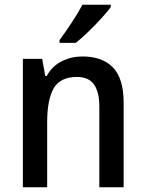

<svg xmlns="http://www.w3.org/2000/svg" viewBox="-20 -852 611 806"><path d="M326 -615Q410 -615 454.5 -568.5Q499 -522 499 -422V-66H397V-404Q397 -466 374.5 -497.5Q352 -529 303 -529Q233 -529 205.5 -481.5Q178 -434 178 -339V-66H76V-605H157L170 -533H176Q199 -575 239.5 -595Q280 -615 326 -615ZM445 -822Q431 -803 405 -774.5Q379 -746 350 -718Q321 -690 298 -672H230V-684Q254 -716 281 -757Q308 -798 326 -832H445Z"/></svg>

Font: Noto Sans Malayalam UI SemiCondensed Medium
Style: Regular
Weight: 500
Width: 4
Designer: Jelle Bosma - Monotype Design Team
Foundry: Monotype Imaging Inc.
Version: Version 2.104; ttfautohint (v1.8.4.7-5d5b)